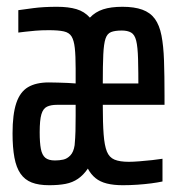

<svg xmlns="http://www.w3.org/2000/svg" viewBox="-20 -538 533 566"><path d="M125 8Q94 8 73.5 0Q53 -8 40.5 -26Q28 -44 22.5 -73.5Q17 -103 17 -145Q17 -201 28 -234Q39 -267 62.5 -281Q86 -295 124 -295Q136 -295 151 -294.5Q166 -294 180 -293.5Q194 -293 203 -292V-336Q203 -374 200.5 -396.5Q198 -419 191 -430.5Q184 -442 168 -445.5Q152 -449 124 -449Q102 -449 84.5 -447.5Q67 -446 54.5 -444.5Q42 -443 34 -442V-508Q48 -510 78 -514Q108 -518 148 -518Q182 -518 205.5 -511Q229 -504 245 -486Q261 -503 284 -510.5Q307 -518 341 -518Q376 -518 399.5 -509.5Q423 -501 436.5 -482.5Q450 -464 456 -433.5Q462 -403 463.5 -359Q465 -315 465 -255V-229H283Q283 -175 285.5 -142Q288 -109 295 -91.5Q302 -74 317.5 -67.5Q333 -61 360 -61Q372 -61 391 -62.5Q410 -64 428.5 -66Q447 -68 459 -70V-3Q445 0 426 2.5Q407 5 385 6.5Q363 8 342 8Q315 8 295 3Q275 -2 261.5 -13Q248 -24 239 -41Q226 -22 210 -11Q194 0 173.5 4Q153 8 125 8ZM142 -65Q155 -65 166.5 -67.5Q178 -70 187.5 -80Q197 -90 200 -110Q202 -132 202.5 -151.5Q203 -171 203 -197V-229H148Q130 -229 118.5 -223.5Q107 -218 102 -201Q97 -184 97 -148Q97 -117 100.5 -99Q104 -81 113.5 -73Q123 -65 142 -65ZM388 -268Q388 -328 387 -364Q386 -400 381.5 -418Q377 -436 366.5 -442Q356 -448 339 -448Q319 -448 307.5 -443.5Q296 -439 291 -424Q286 -409 284.5 -377.5Q283 -346 283 -292H407Z"/></svg>

Font: Saira UltraCondensed SemiBold
Style: Regular
Weight: 600
Width: 1
Designer: Hector Gatti with collaboration of the Omnibus-Type team
Foundry: Omnibus-Type
Version: Version 1.101